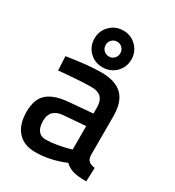

<svg xmlns="http://www.w3.org/2000/svg" viewBox="-182 -860 894 979"><g transform="rotate(30 264.5 -370.0)"><path d="M430 -345V-119Q431 -95 443 -84.5Q455 -74 479 -71L476 10Q425 10 398 2Q371 -6 349 -26Q262 11 175 11Q108 11 71.5 -30Q35 -71 35 -146Q35 -220 74 -254.5Q113 -289 195 -296L335 -308V-344Q335 -420 261 -420Q228 -420 180 -417Q132 -414 100 -411L69 -408L65 -490Q190 -510 266 -510Q348 -510 389 -471Q430 -432 430 -345ZM335 -234 206 -224Q131 -218 131 -148Q131 -71 192 -71Q220 -71 256 -77.5Q292 -84 314 -90L335 -96ZM148 -643Q148 -688 179.5 -719.5Q211 -751 257 -751Q302 -751 333.5 -719.5Q365 -688 365 -643Q365 -597 333.5 -566Q302 -535 257 -535Q210 -535 179 -566Q148 -597 148 -643ZM214 -643Q214 -624 226.5 -611.5Q239 -599 258 -599Q275 -599 287.5 -611.5Q300 -624 300 -643Q300 -661 287.5 -673.5Q275 -686 258 -686Q239 -686 226.5 -673.5Q214 -661 214 -643Z"/></g></svg>

Font: TitilliumText22L Lt
Style: Medium
Weight: 500
Designer: Campivisivi
Foundry: Campivisivi
Version: 1.000